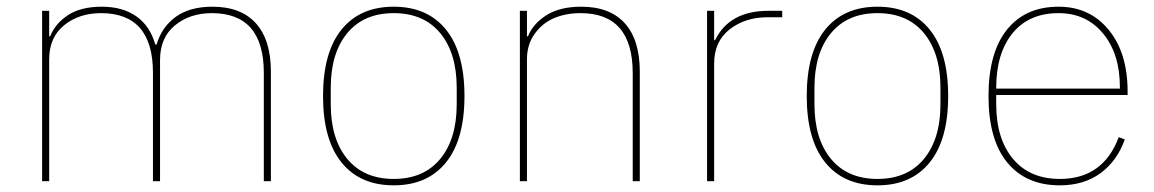

<svg xmlns="http://www.w3.org/2000/svg" viewBox="-20 -538 3427 570"><path d="M105 0V-505.9H126V-430.2H128.9Q144 -468.3 182.1 -493.2Q220.2 -518.1 282.2 -518.1Q344.2 -518.1 385 -489.3Q425.8 -460.4 440.9 -405.8H444.8Q460 -457.5 501.5 -487.8Q543 -518.1 610.8 -518.1Q695.3 -518.1 739.7 -468.8Q784.2 -419.4 784.2 -325.2V0H763.2V-321.8Q763.2 -499 608.9 -499Q543.5 -499 499.3 -462.6Q455.1 -426.3 455.1 -359.9V0H434.1V-321.8Q434.1 -499 279.8 -499Q214.8 -499 170.4 -463.1Q126 -427.2 126 -361.8V0Z M1304 -55.7Q1249 12.2 1148.9 12.2Q1048.8 12.2 993.9 -55.7Q939 -123.5 939 -252.9Q939 -382.3 993.9 -450.2Q1048.8 -518.1 1148.9 -518.1Q1249 -518.1 1304 -450.2Q1358.9 -382.3 1358.9 -252.9Q1358.9 -123.5 1304 -55.7ZM1335.9 -229V-276.9Q1335.9 -380.4 1286.9 -439.7Q1237.8 -499 1148.9 -499Q1060.1 -499 1011 -439.7Q961.9 -380.4 961.9 -276.9V-229Q961.9 -125.5 1011 -66.2Q1060.1 -6.8 1148.9 -6.8Q1237.8 -6.8 1286.9 -66.2Q1335.9 -125.5 1335.9 -229Z M1523.4 0V-505.9H1544.4V-430.2H1547.4Q1562.5 -467.8 1602.3 -492.9Q1642.1 -518.1 1705.6 -518.1Q1790.5 -518.1 1835 -468.8Q1879.4 -419.4 1879.4 -325.2V0H1858.4V-320.8Q1858.4 -499 1703.6 -499Q1660.6 -499 1625.5 -484.4Q1590.3 -469.7 1567.4 -437.7Q1544.4 -405.8 1544.4 -361.8V0Z M2079.1 0V-505.9H2100.1V-418.9H2103Q2145.5 -505.9 2261.2 -505.9H2302.2V-486.8H2258.3Q2192.4 -486.8 2146.2 -450.9Q2100.1 -415 2100.1 -349.1V0Z M2740 -55.7Q2685.1 12.2 2585 12.2Q2484.9 12.2 2429.9 -55.7Q2375 -123.5 2375 -252.9Q2375 -382.3 2429.9 -450.2Q2484.9 -518.1 2585 -518.1Q2685.1 -518.1 2740 -450.2Q2794.9 -382.3 2794.9 -252.9Q2794.9 -123.5 2740 -55.7ZM2772 -229V-276.9Q2772 -380.4 2722.9 -439.7Q2673.8 -499 2585 -499Q2496.1 -499 2447 -439.7Q2397.9 -380.4 2397.9 -276.9V-229Q2397.9 -125.5 2447 -66.2Q2496.1 -6.8 2585 -6.8Q2673.8 -6.8 2722.9 -66.2Q2772 -125.5 2772 -229Z M3126.5 12.2Q3025.9 12.2 2970.2 -55.7Q2914.6 -123.5 2914.6 -252.9Q2914.6 -381.3 2969.2 -449.7Q3023.9 -518.1 3122.6 -518.1Q3214.8 -518.1 3271.2 -449.7Q3327.6 -381.3 3327.6 -266.1V-255.9H2937.5V-229Q2937.5 -126 2987.3 -66.4Q3037.1 -6.8 3126.5 -6.8Q3254.9 -6.8 3301.3 -130.9L3319.3 -124Q3296.4 -60.1 3247.1 -23.9Q3197.8 12.2 3126.5 12.2ZM2937.5 -274.9H3304.7V-278.8Q3304.7 -378.4 3254.6 -438.7Q3204.6 -499 3122.6 -499Q3034.7 -499 2986.1 -439.5Q2937.5 -379.9 2937.5 -276.9Z"/></svg>

Font: Anuphan Thin
Style: Regular
Weight: 250
Designer: Mike Abbink, Paul van der Laan, Pieter van Rosmalen, Mint Tantisuwanna
Foundry: Bold Monday; Cadson Demak
Version: Version 3.002;hotconv 1.0.109;makeotfexe 2.5.65596